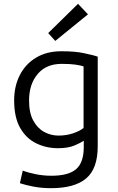

<svg xmlns="http://www.w3.org/2000/svg" viewBox="-20 -796 615 1004"><path d="M247 188Q198 188 156 180Q114 172 84 162L99 96Q124 106 165 114.5Q206 123 249 123Q338 123 378 88.5Q418 54 418 -27V-60Q404 -50 370 -35.5Q336 -21 283 -21Q222 -21 169.5 -46.5Q117 -72 85.5 -127Q54 -182 54 -271Q54 -345 83.5 -403Q113 -461 168.5 -494.5Q224 -528 301 -528Q371 -528 416.5 -518.5Q462 -509 491 -500V-31Q491 86 430.5 137Q370 188 247 188ZM286 -87Q327 -87 362.5 -99Q398 -111 417 -127V-449Q401 -454 375 -458Q349 -462 302 -462Q222 -462 177 -409Q132 -356 132 -270Q132 -205 154.5 -164.5Q177 -124 212 -105.5Q247 -87 286 -87ZM269 -582 232 -623 388 -776 440 -721Z"/></svg>

Font: Ubuntu Sans
Style: Regular
Weight: 400
Designer: Dalton Maag Ltd
Foundry: Dalton Maag Ltd
Version: Version 1.006; ttfautohint (v1.8.4.7-5d5b)